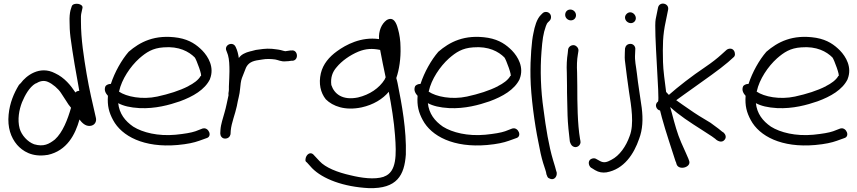

<svg xmlns="http://www.w3.org/2000/svg" viewBox="-20 -761 4668 1046"><path d="M412 -266C403 -266 396 -263 391 -257C366 -295 332 -338 280 -362C196 -406 122 -348 93 -308C89 -305 86 -301 83 -298C56 -254 33 -200 27 -137C20 -67 39 -12 73 28C102 61 154 97 238 83H240C345 60 390 -28 413 -110C425 -94 444 -73 470 -75C497 -77 508 -100 502 -121C485 -195 466 -275 452 -358C437 -448 421 -546 421 -644C420 -665 421 -682 424 -693L429 -716C437 -742 379 -750 371 -727L364 -705C360 -688 358 -667 359 -642C359 -619 360 -590 364 -558C377 -460 395 -359 412 -266ZM87 -61C74 -109 84 -163 100 -204C116 -242 139 -285 173 -306H175C196 -319 218 -325 241 -315C267 -304 298 -277 312 -255L342 -209C348 -198 357 -186 367 -174C349 -111 322 -40 279 -1C247 24 218 40 166 25C130 12 97 -25 87 -61Z M555 -292C544 -269 558 -250 568 -239C564 -184 574 -148 596 -107C643 -19 764 45 947 29C1002 24 1037 16 1065 6L1104 -8C1140 -17 1116 -70 1085 -61H1084L1045 -46C1022 -38 986 -32 937 -27C841 -18 757 -39 706 -71C661 -102 630 -142 624 -199C652 -184 688 -175 740 -172C826 -168 902 -189 960 -209C1031 -235 1096 -272 1124 -330V-331C1149 -394 1115 -452 1082 -486C1052 -516 1015 -544 952 -555C823 -576 741 -531 681 -479C642 -434 605 -368 584 -304C568 -304 558 -296 555 -292ZM628 -262 629 -264C643 -329 690 -399 739 -443C777 -476 811 -499 871 -503C955 -510 1009 -480 1041 -448C1049 -439 1086 -341 1073 -347C1061 -325 1034 -306 1006 -292V-291H1005C958 -267 901 -249 837 -235C754 -217 669 -234 628 -262Z M1229 -336C1229 -319 1227 -306 1227 -290V-272C1227 -262 1223 -254 1225 -242C1218 -211 1212 -177 1203 -147C1195 -117 1183 -85 1181 -53L1180 -34C1180 -21 1189 -6 1206 -6C1223 -6 1233 -16 1236 -30V-31L1237 -49C1241 -93 1261 -138 1271 -186V-187C1276 -217 1286 -247 1288 -277C1290 -298 1292 -320 1298 -336C1305 -355 1312 -373 1320 -392C1332 -417 1352 -429 1391 -434L1410 -437C1431 -441 1457 -440 1479 -437C1494 -435 1512 -424 1537 -427C1545 -427 1557 -428 1567 -430H1575C1610 -435 1602 -492 1568 -486H1561C1552 -484 1545 -484 1534 -482C1532 -482 1529 -483 1525 -484L1510 -488C1503 -490 1494 -491 1487 -492L1462 -495C1428 -498 1397 -492 1374 -489L1347 -482H1346C1337 -479 1326 -477 1316 -472C1299 -465 1290 -457 1281 -445C1278 -466 1273 -487 1264 -505C1249 -539 1198 -516 1214 -483C1217 -474 1219 -471 1222 -461C1229 -437 1230 -405 1230 -373C1230 -360 1229 -347 1229 -336Z M1652 124 1680 155C1738 214 1851 257 1990 264C2143 268 2183 194 2191 81C2195 -54 2169 -193 2146 -308L2143 -321C2142 -326 2140 -330 2139 -336C2155 -381 2164 -444 2162 -503C2162 -539 2156 -576 2149 -600C2145 -614 2134 -666 2099 -657C2095 -656 2091 -654 2087 -652C2058 -631 2042 -592 2045 -548C1947 -562 1864 -517 1816 -482C1773 -451 1740 -412 1728 -362C1715 -306 1726 -256 1755 -220C1793 -182 1860 -157 1950 -176C2014 -190 2066 -222 2098 -261C2112 -189 2127 -97 2132 -24C2140 81 2142 177 2072 201H2071V202C2020 219 1947 208 1890 194C1818 178 1753 152 1721 117L1692 86C1687 80 1681 74 1672 74C1658 74 1644 90 1644 112C1644 117 1647 121 1652 124ZM1785 -298C1780 -338 1791 -369 1814 -395C1841 -428 1885 -460 1933 -480C1973 -496 2008 -498 2051 -489C2059 -446 2071 -386 2081 -340L2075 -327C2046 -281 1994 -245 1930 -230C1846 -213 1801 -249 1785 -298Z M2242 -292C2231 -269 2245 -250 2255 -239C2251 -184 2261 -148 2283 -107C2330 -19 2451 45 2634 29C2689 24 2724 16 2752 6L2791 -8C2827 -17 2803 -70 2772 -61H2771L2732 -46C2709 -38 2673 -32 2624 -27C2528 -18 2444 -39 2393 -71C2348 -102 2317 -142 2311 -199C2339 -184 2375 -175 2427 -172C2513 -168 2589 -189 2647 -209C2718 -235 2783 -272 2811 -330V-331C2836 -394 2802 -452 2769 -486C2739 -516 2702 -544 2639 -555C2510 -576 2428 -531 2368 -479C2329 -434 2292 -368 2271 -304C2255 -304 2245 -296 2242 -292ZM2315 -262 2316 -264C2330 -329 2377 -399 2426 -443C2464 -476 2498 -499 2558 -503C2642 -510 2696 -480 2728 -448C2736 -439 2773 -341 2760 -347C2748 -325 2721 -306 2693 -292V-291H2692C2645 -267 2588 -249 2524 -235C2441 -217 2356 -234 2315 -262Z M2973 211C2995 224 3016 205 3013 179L3009 166C3007 158 3002 139 2993 111C2970 34 2954 -63 2941 -165C2926 -268 2922 -380 2930 -480C2935 -544 2939 -577 2954 -619C2958 -631 2962 -636 2964 -638L2974 -648C2979 -653 2982 -660 2982 -668C2982 -685 2969 -696 2954 -696C2946 -696 2940 -693 2935 -688L2926 -679C2904 -657 2893 -617 2886 -580C2881 -558 2877 -526 2874 -485C2871 -445 2869 -398 2870 -342C2872 -234 2893 -84 2912 8C2921 58 2930 98 2939 127C2949 160 2955 172 2957 189C2957 190 2958 190 2958 191C2964 209 2967 208 2973 211Z M3090 -650C3106 -650 3118 -662 3118 -678C3118 -695 3104 -709 3087 -709C3070 -709 3059 -696 3059 -680C3059 -663 3074 -650 3090 -650ZM3084 8C3087 19 3091 29 3099 35C3120 51 3148 30 3142 6L3140 -4C3126 -86 3125 -200 3125 -295C3125 -320 3124 -343 3124 -365V-366C3122 -401 3123 -435 3128 -463L3131 -482C3133 -491 3129 -499 3125 -504C3108 -526 3078 -512 3075 -492V-491L3073 -471C3068 -440 3066 -404 3068 -364C3068 -342 3069 -320 3069 -295C3069 -270 3069 -244 3070 -216L3072 -132C3073 -93 3080 -23 3084 6Z M3201 153 3222 166C3242 178 3263 181 3284 178C3380 161 3434 77 3462 -5C3481 -55 3484 -111 3476 -174C3468 -235 3456 -302 3450 -359C3445 -404 3437 -428 3440 -469L3441 -492C3443 -507 3431 -522 3415 -522C3398 -522 3388 -512 3385 -497V-496L3384 -473C3383 -457 3383 -438 3386 -419C3392 -371 3399 -313 3407 -260C3419 -184 3436 -84 3410 -19C3391 35 3356 87 3310 110C3288 122 3271 128 3250 117L3230 106C3223 101 3215 101 3209 102C3180 108 3184 140 3200 153ZM3417 -635C3432 -635 3444 -647 3444 -662C3444 -678 3430 -694 3413 -694C3399 -694 3385 -680 3385 -666C3385 -648 3401 -635 3417 -635Z M3565 -208C3543 -192 3556 -162 3576 -159C3579 -148 3583 -133 3586 -120C3606 -46 3643 63 3661 120H3662L3666 134C3678 169 3745 151 3735 117L3730 103C3726 92 3712 63 3691 15C3670 -33 3656 -85 3641 -142L3631 -178C3681 -132 3737 -96 3806 -52C3852 -23 3875 -7 3879 -3V-2C3885 3 3911 22 3928 0C3939 -14 3932 -29 3923 -38L3914 -44C3908 -50 3888 -65 3851 -92C3805 -119 3768 -142 3737 -164C3707 -185 3684 -200 3664 -215C3688 -232 3720 -256 3756 -281C3816 -324 3901 -383 3946 -422L3974 -447C3981 -452 3984 -458 3984 -466C3984 -479 3976 -496 3958 -496C3950 -496 3943 -493 3938 -489L3908 -462C3888 -444 3861 -422 3821 -395C3748 -346 3675 -289 3624 -244C3619 -249 3614 -255 3609 -260C3602 -315 3593 -379 3592 -423C3590 -515 3590 -567 3607 -645L3620 -709C3626 -744 3573 -755 3565 -720L3552 -656C3541 -602 3575 -216 3565 -208Z M4029 -292C4018 -269 4032 -250 4042 -239C4038 -184 4048 -148 4070 -107C4117 -19 4238 45 4421 29C4476 24 4511 16 4539 6L4578 -8C4614 -17 4590 -70 4559 -61H4558L4519 -46C4496 -38 4460 -32 4411 -27C4315 -18 4231 -39 4180 -71C4135 -102 4104 -142 4098 -199C4126 -184 4162 -175 4214 -172C4300 -168 4376 -189 4434 -209C4505 -235 4570 -272 4598 -330V-331C4623 -394 4589 -452 4556 -486C4526 -516 4489 -544 4426 -555C4297 -576 4215 -531 4155 -479C4116 -434 4079 -368 4058 -304C4042 -304 4032 -296 4029 -292ZM4102 -262 4103 -264C4117 -329 4164 -399 4213 -443C4251 -476 4285 -499 4345 -503C4429 -510 4483 -480 4515 -448C4523 -439 4560 -341 4547 -347C4535 -325 4508 -306 4480 -292V-291H4479C4432 -267 4375 -249 4311 -235C4228 -217 4143 -234 4102 -262Z"/></svg>

Font: Stray Cat
Style: BdExt
Weight: 700
Version: Version 1.0